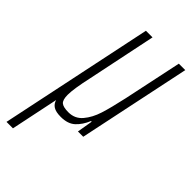

<svg xmlns="http://www.w3.org/2000/svg" viewBox="-265 -572 821 821"><g transform="rotate(45 145.0 -161.5)"><path d="M337 -510 230 0H198L210 -71H206Q191 -35 167.5 -13.5Q144 8 102 8Q72 8 57 -1.5Q42 -11 37 -29L-8 187H-47L99 -510H139L74 -197Q56 -116 56 -80Q56 -49 68 -39Q80 -29 111 -29Q150 -29 174.5 -58Q199 -87 212.5 -129.5Q226 -172 242 -245L298 -510Z"/></g></svg>

Font: Saira Ultra Condensed ExLight
Style: Italic
Weight: 200
Width: 1
Italic angle: -12°
Designer: Hector Gatti with collaboration of the Omnibus-Type team
Foundry: Omnibus-Type
Version: Version 1.001; ttfautohint (v1.8)